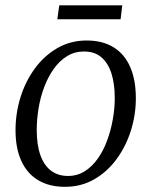

<svg xmlns="http://www.w3.org/2000/svg" viewBox="-20 -712 585 742"><path d="M315 -555.5Q376.5 -555.5 419 -529.2Q461.5 -503 483.2 -453Q505 -403 505 -332.5Q505 -268.5 485.8 -207.2Q466.5 -146 430.5 -97Q394.5 -48 344 -19Q293.5 10 231.5 10Q170 10 127.2 -15.8Q84.5 -41.5 62.2 -90.5Q40 -139.5 40 -208.5Q40 -274 59.2 -336Q78.5 -398 114.8 -447.5Q151 -497 201.8 -526.2Q252.5 -555.5 315 -555.5ZM304.5 -513Q268 -513 238.8 -494.8Q209.5 -476.5 187.5 -445.5Q165.5 -414.5 150.8 -375.2Q136 -336 129 -293.2Q122 -250.5 122 -210Q122 -151.5 136.2 -112Q150.5 -72.5 177.5 -52.2Q204.5 -32 243 -32Q278.5 -32 307.5 -50.2Q336.5 -68.5 358.2 -99.5Q380 -130.5 394.2 -169.5Q408.5 -208.5 416 -250.8Q423.5 -293 423.5 -333Q423.5 -387.5 410.8 -427.8Q398 -468 372 -490.5Q346 -513 304.5 -513ZM209 -691.5H452.5L446 -637.5H201.5Z"/></svg>

Font: Merriweather 48pt Light
Style: Italic
Weight: 300
Italic angle: -7.8°
Version: Version 2.101